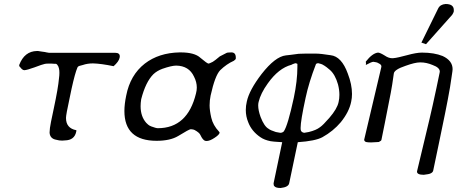

<svg xmlns="http://www.w3.org/2000/svg" viewBox="-20 -704 2309 960"><path d="M556 -440Q579 -440 579 -422Q579 -419 578 -415Q574 -396 548 -373Q485 -386 445 -387Q417 -387 394 -379Q381 -376 379 -375Q370 -373 367 -366Q355 -338 338 -261L328 -213Q310 -130 310 -115Q310 -115 310 -114Q310 -63 361 -53Q362 -53 362 -51Q362 -49 361 -45Q352 -3 305 -2Q298 -1 291 -1Q275 -1 262 -5Q231 -10 228 -39Q228 -41 228 -43Q228 -60 235 -95L249 -162Q271 -265 275 -313Q277 -327 277 -340Q277 -343 276.5 -351.5Q276 -360 272 -371Q267 -382 260 -385Q258 -385 253 -385Q247 -385 237 -386Q229 -386 222 -386Q210 -386 204 -384.5Q198 -383 185 -379Q172 -375 152 -367Q116 -354 102 -353Q96 -353 90 -358Q86 -362 84 -364Q82 -366 82 -367Q76 -371 76 -377Q76 -378 76 -379Q102 -448 165 -449Q167 -449 170 -449L189 -446Q196 -445 204 -444Q208 -443 213 -442Q218 -441 225 -440Z M1005 0Q993 -5 982 -29Q977 -41 953 -54Q948 -57 934 -58Q926 -58 871 -24Q831 0 763 0Q602 0 602 -149Q602 -183 611 -226Q631 -329 704 -386Q774 -440 878 -442Q881 -442 883 -442Q953 -442 982 -415Q1016 -386 1023 -386Q1026 -386 1044 -395Q1049 -398 1057.5 -404.5Q1066 -411 1079 -422Q1097 -431 1112 -439Q1116 -442 1137 -442Q1159 -442 1159 -416Q1159 -413 1159 -411Q1158 -406 1149 -400Q1113 -384 1081 -353Q1055 -326 1033 -226Q1028 -202 1028 -177Q1028 -152 1036.5 -115Q1045 -78 1075 -46Q1078 -43 1078 -40Q1076 -30 1053 -15Q1029 1 1013 1Q1009 1 1005 0ZM686 -208Q683 -189 683 -173Q683 -122 711 -90Q715 -86 720.5 -81Q726 -76 736 -72Q760 -63 769 -63Q918 -63 960 -237Q964 -252 964 -266Q964 -294 950 -321Q925 -375 861 -376Q838 -376 792 -360Q765 -350 747 -333Q708 -294 686 -208Z M1391 7Q1341 4 1333 2Q1302 -4 1282 -18Q1238 -48 1221 -93Q1209 -122 1209 -154Q1209 -175 1214 -196Q1226 -253 1288 -334Q1356 -421 1409 -427Q1418 -428 1435 -430Q1452 -432 1473 -435L1508 -436Q1515 -436 1521 -436H1559Q1571 -436 1589.5 -434Q1608 -432 1633 -428Q1688 -422 1719 -336Q1740 -282 1740 -234Q1740 -214 1736 -196Q1726 -145 1684 -93Q1646 -48 1592 -18Q1557 1 1469 7L1426 212Q1422 232 1383 236Q1359 236 1352 227Q1348 224 1348 215Q1348 214 1348 212ZM1319 -287Q1283 -237 1273 -194Q1271 -186 1271 -177Q1271 -152 1283 -119Q1301 -72 1323 -60Q1331 -53 1359 -44Q1366 -42 1381 -40Q1392 -40 1399 -47Q1419 -76 1449 -215Q1467 -300 1467 -370Q1467 -377 1467 -384Q1467 -386 1457 -388Q1455 -387 1449.5 -385.5Q1444 -384 1437 -380Q1373 -363 1319 -287ZM1560 -384Q1524 -291 1508 -215Q1483 -100 1483 -64Q1483 -54 1485 -50Q1489 -42 1501 -40Q1504 -40 1524 -44Q1561 -53 1580 -68Q1595 -78 1627 -115Q1666 -160 1673 -194Q1677 -211 1677 -230Q1677 -255 1670 -282Q1656 -331 1630 -354Q1622 -361 1613 -368Q1604 -375 1591 -382Q1589 -383 1584 -384.5Q1579 -386 1571 -388Q1564 -388 1560 -384Z M2171 -662Q2181 -682 2208 -684Q2249 -684 2249 -654Q2249 -651 2249 -647Q2248 -641 2241 -630L2110 -483L2087 -491ZM2090 -441Q2151 -441 2193 -424Q2243 -401 2243 -358Q2243 -353 2242 -347Q2241 -337 2237.5 -316.5Q2234 -296 2230 -267Q2220 -209 2205.5 -137.5Q2191 -66 2173 20L2146 149Q2144 158 2133 163Q2126 167 2099 170Q2065 170 2065 154Q2065 152 2066 149L2127 -106Q2135 -139 2143.5 -178Q2152 -217 2162 -263L2178 -340Q2179 -343 2179 -346Q2179 -366 2143 -379Q2112 -392 2083 -392Q2082 -392 2080 -392Q2055 -392 2008 -375Q1951 -356 1949 -336Q1948 -328 1946 -315Q1944 -302 1941 -281Q1935 -243 1925 -195Q1915 -147 1904 -88L1887 -4Q1886 0 1874 6Q1869 7 1838 8Q1834 8 1831 8Q1820 8 1810 6Q1801 2 1801 -5Q1801 -5 1801 -6L1886 -366Q1887 -369 1887 -372Q1887 -381 1874 -387Q1868 -391 1861.5 -392.5Q1855 -394 1847 -395Q1838 -395 1809 -379Q1810 -381 1810 -385Q1810 -390 1809 -396Q1842 -438 1870 -441Q1880 -441 1904 -426Q1923 -413 1940 -413Q1943 -413 1945 -413Q1958 -414 1975 -418Q1992 -422 2015 -428Q2062 -441 2090 -441Z"/></svg>

Font: New Athena Unicode
Style: Italic
Weight: 400
Designer: J. Rusten 1997; rev. by R. Hancock 2001, 2002, rev. by D. Mastronarde 2002-2019
Foundry: Society for Classical Studies (formerly American Philological Association)
Version: Version 5.008